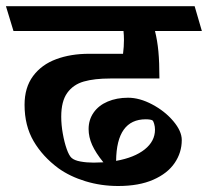

<svg xmlns="http://www.w3.org/2000/svg" viewBox="-45 -600 687 634"><path d="M555.2 -137.7Q555.2 -96.2 531.7 -61.8Q508.3 -27.3 461.2 -6.6Q414.1 14.2 345.2 14.2Q288.6 14.2 237.3 -1.5Q186 -17.1 147.9 -44.4Q95.7 -83 65.9 -134Q36.1 -185.1 36.1 -253.9Q36.1 -311 64.2 -348.9Q92.3 -386.7 140.4 -404.5Q188.5 -422.4 249 -422.4H361.3Q364.3 -445.8 364.3 -468.3Q364.3 -482.9 362.8 -497.6H-0.5L-25.4 -579.6H597.7L621.6 -497.6H466.8Q474.6 -466.3 478 -430.4Q481.4 -394.5 481.4 -340.8H319.3Q266.6 -340.8 231.7 -330.8Q196.8 -320.8 177 -293.2Q157.2 -265.6 157.2 -214.8Q157.2 -187.5 162.4 -158.7Q167.5 -129.9 175.3 -107.9Q183.1 -85.9 191.4 -78.6Q200.7 -70.3 220.7 -66.7Q240.7 -63 264.2 -63Q275.9 -63 296.4 -64Q271 -95.2 259.3 -121.3Q247.6 -147.5 247.6 -173.8Q247.6 -204.6 264.2 -228.3Q280.8 -252 310.5 -264.6Q340.3 -277.3 377.9 -277.3Q416 -277.3 457.8 -255.1Q499.5 -232.9 527.3 -200Q555.2 -167 555.2 -137.7ZM466.8 -171.9Q466.8 -181.6 464.1 -190.9Q461.4 -200.2 459 -202.1Q456.5 -204.1 450 -205.1Q443.4 -206.1 436.5 -206.1Q339.8 -206.1 338.4 -68.8Q398.9 -79.6 432.9 -106.7Q466.8 -133.8 466.8 -171.9Z"/></svg>

Font: Vesper Libre
Style: Bold
Weight: 700
Designer: Robert Keller & Kimya Gandhi
Foundry: Mota Italic
Version: Version 1.058